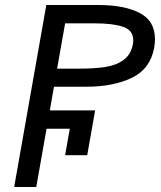

<svg xmlns="http://www.w3.org/2000/svg" viewBox="-20 -745 640 765"><path d="M164.5 -725H373Q475 -725 536.2 -693.5Q597.5 -662 597.5 -589Q597.5 -573.5 594.5 -556Q579.5 -471 505.8 -435.2Q432 -399.5 324.5 -399.5H195L178.5 -305H359L327.5 -126.5H239.5L258 -232H165.5L124.5 0H36.5ZM509.5 -569Q511 -577.5 511 -584Q511 -624.5 470.5 -638.2Q430 -652 357 -652H239.5L207.5 -471.5H295Q357.5 -471.5 400.5 -478.2Q443.5 -485 472.8 -506.5Q502 -528 509.5 -569Z"/></svg>

Font: JuliaMono
Style: Italic
Weight: 400
Italic angle: -9°
Monospace: yes
Designer: cormullion
Foundry: corm
Version: Version 0.057; ttfautohint (v1.8.4)